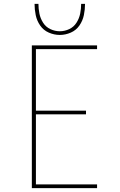

<svg xmlns="http://www.w3.org/2000/svg" viewBox="-20 -969 616 989"><path d="M144 0H480V-19H165V-380H423V-399H165V-716H480V-735H144ZM288 -789Q317 -789 344.5 -801Q372 -813 389 -837.5Q406 -862 412 -891Q418 -920 418 -949H398Q398 -924 393 -899Q388 -874 374 -852Q360 -830 336.5 -819Q313 -808 288 -808Q263 -808 239.5 -819Q216 -830 202 -852Q188 -874 183 -899Q178 -924 178 -949H158Q158 -920 164 -891Q170 -862 187 -837.5Q204 -813 231.5 -801Q259 -789 288 -789Z"/></svg>

Font: Iosevka Sparkle Thin
Style: Regular
Weight: 100
Designer: Belleve Invis
Foundry: Belleve Invis
Version: Version 4.5.0; ttfautohint (v1.8.3)